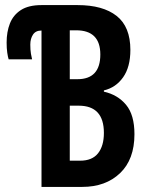

<svg xmlns="http://www.w3.org/2000/svg" viewBox="-20 -734 570 754"><path d="M143 0V-614H142Q120 -614 109.5 -598Q99 -582 99 -559Q99 -538 101.5 -523Q104 -508 106 -501H14Q11 -510 8.5 -527Q6 -544 6 -567Q6 -609 19 -642Q32 -675 62 -694.5Q92 -714 143 -714H285Q384 -714 438 -671.5Q492 -629 492 -538Q492 -471 463.5 -430.5Q435 -390 388 -379V-374Q442 -362 475 -322.5Q508 -283 508 -207Q508 -108 451.5 -54Q395 0 303 0ZM284 -423Q374 -423 374 -520Q374 -615 279 -615H254V-423ZM295 -103Q342 -103 365 -132Q388 -161 388 -212Q388 -319 289 -319H254V-103Z"/></svg>

Font: Noto Sans Mono Condensed SemiBold
Style: Regular
Weight: 600
Width: 3
Designer: Monotype Design Team
Foundry: Monotype Imaging Inc.
Version: Version 2.014